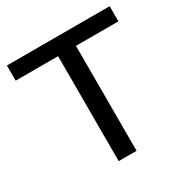

<svg xmlns="http://www.w3.org/2000/svg" viewBox="-162 -840 945 976"><g transform="rotate(-30 310.5 -352.5)"><path d="M258 0V-616H9V-705H612V-616H363V0Z"/></g></svg>

Font: Nunito Sans 11pt SemiBold
Style: Regular
Weight: 600
Version: Version 3.101;gftools[0.9.27]